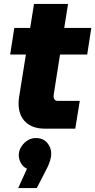

<svg xmlns="http://www.w3.org/2000/svg" viewBox="-20 -658 487 982"><path d="M210 0Q146 0 110.5 -34Q75 -68 75 -129Q75 -146 78 -164L154 -638H328L257 -189Q254 -171 254 -164Q254 -155 259.5 -148.5Q265 -142 276 -142H388L365 0ZM32 -379 53 -515H447L426 -379ZM73 304 118 205Q98 196 87 176Q76 156 76 136Q76 113 88.5 93Q101 73 120.5 60.5Q140 48 163 48Q200 48 221 72Q242 96 242 128Q242 146 235 167.5Q228 189 215 213L168 304Z"/></svg>

Font: MuseoModerno Thin ExtraBold
Style: Italic
Weight: 800
Italic angle: -9°
Version: Version 1.003